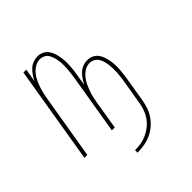

<svg xmlns="http://www.w3.org/2000/svg" viewBox="-192 -674 984 984"><g transform="rotate(-45 300.0 -182.0)"><path d="M245 174V156Q267 156 288.5 152.5Q310 149 330.5 139.5Q351 130 369.5 115.5Q388 101 401 82Q414 63 421.5 42Q429 21 432 0L454 -131Q456 -145 458 -160Q460 -175 461 -189.5Q462 -204 461.5 -218.5Q461 -233 459.5 -247Q458 -261 454 -275Q450 -289 442.5 -300.5Q435 -312 422.5 -318.5Q410 -325 396 -325Q377 -325 360.5 -315Q344 -305 331.5 -290Q319 -275 311 -258Q303 -241 296.5 -223.5Q290 -206 286 -188Q282 -170 279 -152L254 0H233L287 -325Q289 -339 291 -354Q293 -369 294 -383.5Q295 -398 295 -412.5Q295 -427 293 -441Q291 -455 287 -469Q283 -483 276 -494.5Q269 -506 256.5 -512.5Q244 -519 229 -519Q211 -519 194 -509Q177 -499 164.5 -484Q152 -469 144 -452Q136 -435 130 -417.5Q124 -400 120 -382Q116 -364 113 -346L55 0H34L122 -530H143L131 -460Q139 -475 148.5 -489Q158 -503 170.5 -514.5Q183 -526 199 -532Q215 -538 231 -538Q247 -538 262 -531.5Q277 -525 287 -513Q297 -501 302.5 -486Q308 -471 311 -455Q314 -439 315 -422.5Q316 -406 315 -389Q314 -372 312 -355Q310 -338 307 -322L298 -266Q306 -281 315.5 -295Q325 -309 337.5 -320.5Q350 -332 366 -338Q382 -344 397 -344Q414 -344 429 -337.5Q444 -331 454 -319Q464 -307 469.5 -291.5Q475 -276 478 -260.5Q481 -245 482 -228.5Q483 -212 482 -195Q481 -178 479 -161Q477 -144 474 -128L453 0Q449 24 441 47.5Q433 71 418.5 92Q404 113 384 129.5Q364 146 341 156Q318 166 293.5 170Q269 174 245 174Z"/></g></svg>

Font: Iosevka Curly Thin Extended
Style: Italic
Weight: 100
Width: 7
Italic angle: -9°
Monospace: yes
Designer: Belleve Invis
Foundry: Belleve Invis
Version: Version 11.1.0; ttfautohint (v1.8.3)